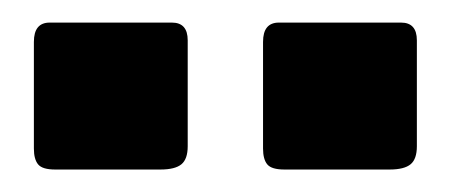

<svg xmlns="http://www.w3.org/2000/svg" viewBox="-20 -762 399 170"><path d="M146.2 -726.3V-632.5Q146.2 -621.2 140.7 -616.6Q135.1 -611.9 122.1 -611.9H28.8Q17.6 -611.9 13.8 -616.4Q10 -620.9 10 -630.5V-724.9Q10 -742 24 -742H132.2Q146.2 -742 146.2 -726.3ZM349.1 -726.3V-632.5Q349.1 -621.2 343.6 -616.6Q338 -611.9 325 -611.9H231.8Q220.5 -611.9 216.7 -616.4Q212.9 -620.9 212.9 -630.5V-724.9Q212.9 -742 226.9 -742H335.1Q349.1 -742 349.1 -726.3Z"/></svg>

Font: Libre Franklin Thin
Style: Regular
Weight: 100
Designer: Pablo Impallari, Rodrigo Fuenzalida, Nhung Nguyen
Foundry: Impallari Type
Version: Version 3.000